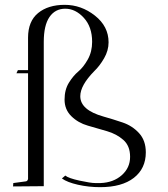

<svg xmlns="http://www.w3.org/2000/svg" viewBox="-20 -770 696 794"><path d="M34 1 35 -13 87 -20Q94 -21 96 -30V-467H48L54 -480H96V-614Q96 -682 137.5 -716Q179 -750 247.5 -750Q316 -750 372.5 -705.5Q429 -661 429 -595Q429 -561 410.5 -529Q392 -497 370 -476Q312 -417 312 -372Q312 -315 408 -288Q447 -277 487 -263.5Q527 -250 555 -219.5Q583 -189 583 -140Q583 -73 533.5 -34.5Q484 4 394 4Q347 4 302.5 -6Q258 -16 236 -32L250 -44Q263 -33 309 -23Q355 -13 374 -13Q393 -13 396 -13Q449 -15 483.5 -45.5Q518 -76 518 -121.5Q518 -167 490 -191.5Q462 -216 422.5 -227.5Q383 -239 343 -250.5Q303 -262 275 -289.5Q247 -317 247 -358Q247 -399 265 -428Q283 -457 304 -474.5Q325 -492 343 -524Q361 -556 361 -597Q361 -659 326.5 -696.5Q292 -734 250 -734Q208 -734 184.5 -699.5Q161 -665 161 -597V0H155Z"/></svg>

Font: Antic Didone
Style: Regular
Weight: 400
Designer: Santiago Orozco
Foundry: Santiago Orozco
Version: Version 2.001